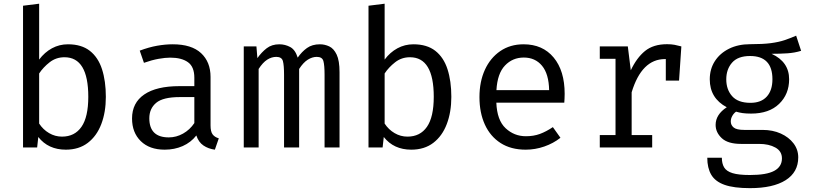

<svg xmlns="http://www.w3.org/2000/svg" viewBox="-20 -788 4348 1026"><path d="M189.2 -469.7Q218.5 -508.7 257.7 -530Q296.9 -551.3 343.1 -551.3Q415.4 -551.3 460 -516.4Q504.6 -481.5 525.1 -418.2Q545.6 -354.9 545.6 -270.3Q545.6 -188.7 521.3 -124.9Q496.9 -61 449.2 -24.6Q401.5 11.8 331.8 11.8Q237.9 11.8 184.6 -55.9L178.5 0H103.1V-757.4L189.2 -768.2ZM311.3 -57.9Q379 -57.9 415.4 -110.3Q451.8 -162.6 451.8 -270.8Q451.8 -482.1 324.6 -482.1Q279.5 -482.1 245.1 -455.1Q210.8 -428.2 189.2 -395.4V-127.7Q210.3 -95.4 242.3 -76.7Q274.4 -57.9 311.3 -57.9Z M1105.1 -117.9Q1105.1 -85.1 1115.9 -70.3Q1126.7 -55.4 1149.2 -48.7L1128.2 11.8Q1093.3 7.2 1067.2 -10.5Q1041 -28.2 1029.2 -64.1Q1000 -26.7 956.2 -7.4Q912.3 11.8 860 11.8Q779 11.8 732.3 -33.8Q685.6 -79.5 685.6 -154.9Q685.6 -238.5 750.8 -283.1Q815.9 -327.7 939 -327.7H1018.5V-372.8Q1018.5 -431.3 984.4 -455.6Q950.3 -480 889.7 -480Q863.1 -480 827.2 -473.6Q791.3 -467.2 749.2 -452.3L726.7 -517.4Q775.9 -535.9 819.7 -543.6Q863.6 -551.3 903.1 -551.3Q1003.6 -551.3 1054.4 -504.1Q1105.1 -456.9 1105.1 -376.9ZM882.1 -53.8Q922.1 -53.8 958.2 -74.1Q994.4 -94.4 1018.5 -130.3V-269.2H940.5Q851.3 -269.2 814.6 -238.5Q777.9 -207.7 777.9 -155.9Q777.9 -53.8 882.1 -53.8Z M1689.7 -551.3Q1715.4 -551.3 1739.5 -540Q1763.6 -528.7 1779 -496.4Q1794.4 -464.1 1794.4 -402.1V0H1714.4V-388.2Q1714.4 -439 1708.2 -461.5Q1702.1 -484.1 1672.8 -484.1Q1648.7 -484.1 1624.6 -469Q1600.5 -453.8 1578.5 -419.5V0H1497.9V-388.2Q1497.9 -439 1491.8 -461.5Q1485.6 -484.1 1456.4 -484.1Q1431.3 -484.1 1407.7 -469Q1384.1 -453.8 1362.1 -419.5V0H1282.6V-540H1350.3L1355.4 -477.4Q1377.4 -508.7 1404.9 -530Q1432.3 -551.3 1472.8 -551.3Q1503.6 -551.3 1530.8 -536.7Q1557.9 -522.1 1570.8 -480Q1592.8 -511.8 1620.5 -531.5Q1648.2 -551.3 1689.7 -551.3Z M2035.4 -469.7Q2064.6 -508.7 2103.8 -530Q2143.1 -551.3 2189.2 -551.3Q2261.5 -551.3 2306.2 -516.4Q2350.8 -481.5 2371.3 -418.2Q2391.8 -354.9 2391.8 -270.3Q2391.8 -188.7 2367.4 -124.9Q2343.1 -61 2295.4 -24.6Q2247.7 11.8 2177.9 11.8Q2084.1 11.8 2030.8 -55.9L2024.6 0H1949.2V-757.4L2035.4 -768.2ZM2157.4 -57.9Q2225.1 -57.9 2261.5 -110.3Q2297.9 -162.6 2297.9 -270.8Q2297.9 -482.1 2170.8 -482.1Q2125.6 -482.1 2091.3 -455.1Q2056.9 -428.2 2035.4 -395.4V-127.7Q2056.4 -95.4 2088.5 -76.7Q2120.5 -57.9 2157.4 -57.9Z M2632.3 -239.5Q2635.9 -145.6 2681.8 -102.8Q2727.7 -60 2790.3 -60Q2831.8 -60 2865.1 -72.3Q2898.5 -84.6 2934.4 -108.7L2974.9 -51.8Q2937.4 -22.1 2888.7 -5.1Q2840 11.8 2789.2 11.8Q2710.3 11.8 2655.1 -23.6Q2600 -59 2571 -122.3Q2542.1 -185.6 2542.1 -269.2Q2542.1 -351.3 2571 -414.9Q2600 -478.5 2653.1 -514.9Q2706.2 -551.3 2777.9 -551.3Q2880 -551.3 2938.7 -480.5Q2997.4 -409.7 2997.4 -286.7Q2997.4 -272.8 2996.7 -260.5Q2995.9 -248.2 2995.4 -239.5ZM2779 -480.5Q2719 -480.5 2678.5 -437.9Q2637.9 -395.4 2632.8 -306.2H2914.4Q2912.8 -392.8 2876.4 -436.7Q2840 -480.5 2779 -480.5Z M3185.1 0V-66.2H3269.2V-473.8H3185.1V-540H3334.9L3350.8 -412.3Q3382.1 -479 3426.7 -515.4Q3471.3 -551.8 3544.6 -551.8Q3567.2 -551.8 3584.9 -548.5Q3602.6 -545.1 3621 -540L3608.7 -357.4H3537.9V-472.3Q3535.9 -472.3 3533.3 -472.3Q3409.2 -472.3 3355.4 -294.9V-66.2H3465.1V0Z M4234.4 -597.4 4261 -516.4Q4226.2 -505.6 4187.4 -503.1Q4148.7 -500.5 4103.1 -500.5Q4196.9 -457.4 4196.9 -364.6Q4196.9 -284.6 4143.3 -232.8Q4089.7 -181 3993.8 -181Q3966.7 -181 3948.5 -183.6Q3930.3 -186.2 3913.3 -191.3Q3901 -182.6 3893.1 -168.5Q3885.1 -154.4 3885.1 -139Q3885.1 -119.5 3900.5 -106.7Q3915.9 -93.8 3957.4 -93.8H4054.9Q4109.2 -93.8 4152.3 -74.4Q4195.4 -54.9 4220.5 -21.8Q4245.6 11.3 4245.6 52.8Q4245.6 132.3 4178.2 174.9Q4110.8 217.4 3987.7 217.4Q3901.5 217.4 3851.8 199.7Q3802.1 182.1 3780.8 145.9Q3759.5 109.7 3759.5 54.9H3837.4Q3837.4 86.2 3849.7 106.7Q3862.1 127.2 3894.4 137.2Q3926.7 147.2 3987.2 147.2Q4076.4 147.2 4117.4 124.9Q4158.5 102.6 4158.5 58.5Q4158.5 20 4123.6 0.5Q4088.7 -19 4036.4 -19H3940Q3869.7 -19 3836.9 -49.7Q3804.1 -80.5 3804.1 -120.5Q3804.1 -175.9 3863.6 -214.9Q3772.8 -263.1 3772.8 -364.1Q3772.8 -419 3800 -461.3Q3827.2 -503.6 3875.9 -527.7Q3924.6 -551.8 3988.2 -551.8Q4056.4 -551.8 4099 -557.4Q4141.5 -563.1 4172.1 -573.3Q4202.6 -583.6 4234.4 -597.4ZM3988.2 -488.7Q3923.1 -488.7 3892.1 -453.3Q3861 -417.9 3861 -364.1Q3861 -309.2 3892.6 -273.8Q3924.1 -238.5 3990.3 -238.5Q4047.2 -238.5 4077.4 -271.8Q4107.7 -305.1 4107.7 -364.6Q4107.7 -488.7 3988.2 -488.7Z"/></svg>

Font: FiraCode Nerd Font
Style: Regular
Weight: 400
Designer: Carrois Corporate, Edenspiekermann AG, Nikita Prokopov
Foundry: Carrois Corporate, Edenspiekermann AG, Nikita Prokopov
Version: Version 6.002;Nerd Fonts 2.1.0